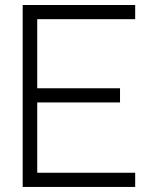

<svg xmlns="http://www.w3.org/2000/svg" viewBox="-20 -740 605 760"><path d="M69.8 0V-720.2H515.1V-664.1H127.4V-390.6H455.1V-334.5H127.4V-56.2H515.1V0Z"/></svg>

Font: Manrope Light
Style: Regular
Weight: 300
Designer: Mikhail Sharanda
Foundry: Mikhail Sharanda
Version: Version 4.505;FEAKit 1.0